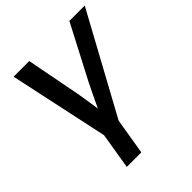

<svg xmlns="http://www.w3.org/2000/svg" viewBox="-203 -644 970 970"><g transform="rotate(-45 282.5 -158.5)"><path d="M172.9 17.6 57.1 -522.5H168.9L224.6 -233.4Q232.4 -190.9 238.3 -148.4Q244.1 -106 250.5 -64H224.1Q243.7 -106 263.4 -148.4Q283.2 -190.9 304.7 -233.4L455.6 -522.5H565.4L271 17.6ZM139.2 204.1 173.3 -3.4H277.3L243.2 204.1Z"/></g></svg>

Font: Inter 28pt Medium
Style: Italic
Weight: 500
Italic angle: -9.3988°
Designer: Rasmus Andersson
Foundry: rsms
Version: Version 4.001;git-66647c0bb